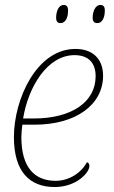

<svg xmlns="http://www.w3.org/2000/svg" viewBox="-20 -743 459 773"><path d="M372 -650C392 -650 402 -673 402 -700C402 -717 396 -723 384 -723C363 -723 353 -695 353 -672C353 -655 361 -650 372 -650ZM224 -650C244 -650 254 -673 254 -700C254 -717 248 -723 236 -723C215 -723 206 -695 206 -672C206 -655 213 -650 224 -650ZM200 10C288 10 340 -48 340 -75C340 -82 337 -88 330 -90C308 -48 259 -15 204 -15C120 -15 66 -68 66 -191C66 -206 68 -225 70 -241H119C288 -241 395 -323 395 -438C395 -505 354 -546 284 -546C127 -546 36 -343 36 -191C36 -51 100 10 200 10ZM73 -266C94 -394 171 -521 280 -521C337 -521 365 -489 365 -436C365 -332 268 -266 116 -266Z"/></svg>

Font: Noto Serif SemiCondensed Thin
Style: Italic
Weight: 100
Width: 4
Italic angle: -12°
Designer: Monotype Design Team
Foundry: Monotype Imaging Inc.
Version: Version 2.013